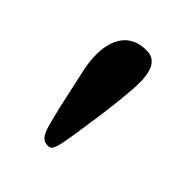

<svg xmlns="http://www.w3.org/2000/svg" viewBox="-58 -618 334 338"><g transform="rotate(20 109.5 -449.5)"><path d="M141.1 -562Q154.8 -562 169.4 -554.4Q184.1 -546.9 184.1 -529.8Q184.1 -513.7 170.9 -488.8Q157.7 -463.9 128.9 -418.9Q95.2 -367.2 84 -352.1Q72.8 -336.9 66.9 -336.9Q61.5 -336.9 55.7 -341.8Q49.8 -346.7 49.8 -357.9Q49.8 -363.3 50.8 -370.4Q51.8 -377.4 54.2 -389.2L58.6 -411.1L65.4 -441.4L73.2 -476.1Q81.5 -517.6 99.6 -539.8Q117.7 -562 141.1 -562Z"/></g></svg>

Font: Linux Libertine G
Style: Regular
Weight: 400
Designer: Philipp H. Poll
Foundry: Philipp H. Poll
Version: Version 4.7.5